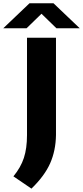

<svg xmlns="http://www.w3.org/2000/svg" viewBox="-85 -969 504 1166"><path d="M-3.5 102Q41 48 60 -10Q79 -68 79 -148.5V-740H255V-149Q253.5 -54 219.5 22.8Q185.5 99.5 106 176.5ZM399 -797.5H257.5L167 -885.5L76.5 -797.5H-65L94 -949H240Z"/></svg>

Font: Encode Sans Expanded
Style: Bold
Weight: 700
Width: 7
Designer: Multiple Designers
Foundry: Impallari Type
Version: Version 2.000